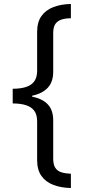

<svg xmlns="http://www.w3.org/2000/svg" viewBox="-20 -812 431 967"><path d="M44 -365Q84 -365 111.5 -374Q139 -383 153 -403Q167 -423 167 -455V-651Q167 -701 189 -731.5Q211 -762 249.5 -776.5Q288 -791 337 -792V-720Q310 -720 290 -713.5Q270 -707 259 -691.5Q248 -676 248 -645V-450Q248 -400 221 -370.5Q194 -341 142 -330V-325Q194 -315 221 -286Q248 -257 248 -206V-13Q248 18 259 34Q270 50 290 56Q310 62 337 63V135Q288 134 249.5 119.5Q211 105 189 74.5Q167 44 167 -6V-201Q167 -234 153 -253.5Q139 -273 111.5 -282Q84 -291 44 -291Z"/></svg>

Font: uoriya05
Style: Book
Weight: 400
Designer: Jelle Bosma - Monotype Design Team
Foundry: Monotype Imaging Inc.
Version: Version 2.003